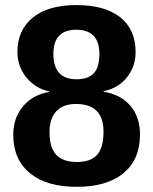

<svg xmlns="http://www.w3.org/2000/svg" viewBox="-20 -718 596 748"><path d="M525.4 -193.8Q525.4 -97.2 461.4 -43.7Q397.5 9.8 278.8 9.8Q161.1 9.8 96.4 -43.5Q31.7 -96.7 31.7 -192.9Q31.7 -258.8 69.8 -304Q107.9 -349.1 171.9 -359.9V-361.8Q116.2 -374 82 -417Q47.9 -460 47.9 -516.1Q47.9 -600.6 107.7 -649.4Q167.5 -698.2 276.9 -698.2Q388.7 -698.2 448.5 -650.6Q508.3 -603 508.3 -515.1Q508.3 -459 474.4 -416.5Q440.4 -374 383.3 -362.8V-360.8Q449.7 -350.1 487.5 -306.4Q525.4 -262.7 525.4 -193.8ZM367.2 -507.8Q367.2 -602.1 276.9 -602.1Q188 -602.1 188 -507.8Q188 -409.2 277.8 -409.2Q322.8 -409.2 345 -432.1Q367.2 -455.1 367.2 -507.8ZM383.3 -205.1Q383.3 -313 275.9 -313Q226.1 -313 199.5 -284.7Q172.9 -256.3 172.9 -203.1Q172.9 -142.6 199.2 -114.7Q225.6 -86.9 279.8 -86.9Q333 -86.9 358.2 -114.7Q383.3 -142.6 383.3 -205.1Z"/></svg>

Font: Arimo
Style: Bold
Weight: 700
Designer: Steve Matteson
Foundry: Monotype Imaging Inc.
Version: Version 1.33